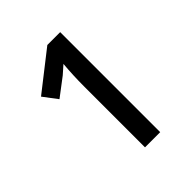

<svg xmlns="http://www.w3.org/2000/svg" viewBox="-134 -920 581 581"><g transform="rotate(-45 157.0 -629.0)"><path d="M217 -843V-415H152V-677Q152 -700 153 -722.5Q154 -745 156 -768Q138 -752 130 -745L72 -701L38 -746L162 -843Z"/></g></svg>

Font: Noto Sans ExtraCondensed
Style: Regular
Weight: 400
Width: 2
Designer: Monotype Design Team
Foundry: Monotype Imaging Inc.
Version: Version 2.013; ttfautohint (v1.8.4.7-5d5b)